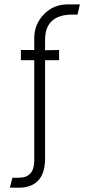

<svg xmlns="http://www.w3.org/2000/svg" viewBox="-20 -700 413 884"><path d="M25.4 164.1 37.1 118.2H69.3Q136.7 117.2 137.7 41V-422.9H76.2V-469.7H137.7V-524.4Q137.7 -589.8 184.6 -636.7Q227.5 -678.7 288.1 -679.7H347.7L336.9 -632.8H309.6Q188.5 -630.9 187.5 -517.6V-468.8L252 -469.7V-422.9H187.5V29.3Q187.5 157.2 76.2 164.1Q69.3 164.1 62.5 164.1Z"/></svg>

Font: Post No Bills Colombo
Style: Regular
Weight: 500
Designer: Kosala Senevirathne, Siva Puranthara, Lasantha Premarathna, Tharique Azeez
Foundry: Mooniak
Version: Version 1.220 ; ttfautohint (v1.5)